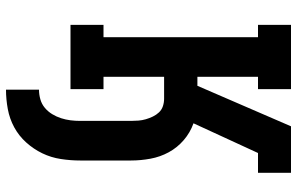

<svg xmlns="http://www.w3.org/2000/svg" viewBox="-195 -580 990 640"><g transform="rotate(90 300.0 -260.0)"><path d="M279 215V105Q295 105 311 100.5Q327 96 339.5 85.5Q352 75 360.5 61Q369 47 374 31.5Q379 16 381 0Q383 -16 383 -32V-202Q383 -214 382 -226.5Q381 -239 377.5 -251Q374 -263 368.5 -274.5Q363 -286 354.5 -295Q346 -304 334 -308Q322 -312 309 -312H236V-110H277V0H63V-110H104V-625H63V-735H277V-625H236V-423H266L401 -735H556V-625H490L391 -410Q422 -399 447 -377.5Q472 -356 487.5 -327.5Q503 -299 509 -266.5Q515 -234 515 -202V-32Q515 0 510 32.5Q505 65 491 94Q477 123 455 147.5Q433 172 404.5 187.5Q376 203 343.5 209Q311 215 279 215Z"/></g></svg>

Font: Iosevka HT Extrabold Extended
Style: Regular
Weight: 800
Width: 7
Monospace: yes
Designer: Belleve Invis
Foundry: Belleve Invis
Version: Version 32.3.0; ttfautohint (v1.8.4)